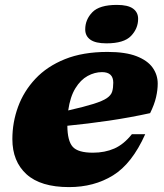

<svg xmlns="http://www.w3.org/2000/svg" viewBox="-20 -749 670 784"><path d="M573 -201Q519 -80.5 441.5 -32.8Q364 15 262 15Q146 15 88.2 -37.5Q30.5 -90 30.5 -181Q30.5 -249.5 53.8 -313Q77 -376.5 124.5 -427.2Q172 -478 245.2 -507.5Q318.5 -537 419 -537Q492.5 -537 537.5 -519.5Q582.5 -502 603.2 -472.8Q624 -443.5 624 -407.5Q624 -381.5 617.2 -352Q610.5 -322.5 593 -287Q511 -269 424.2 -256.2Q337.5 -243.5 255 -235.5Q255.5 -173.5 277 -149.5Q298.5 -125.5 359.5 -125.5Q408 -125.5 446.8 -142.5Q485.5 -159.5 518.5 -201ZM396.5 -454.5Q366.5 -454.5 337.8 -438.8Q309 -423 287.8 -388.5Q266.5 -354 258.5 -298Q324.5 -313 361.8 -324.8Q399 -336.5 416.2 -348.2Q433.5 -360 438 -375Q442.5 -390 442.5 -411.5Q442.5 -454.5 396.5 -454.5ZM414.5 -572Q370 -572 349 -587Q328 -602 328 -629Q328 -669 357 -699Q386 -729 457.5 -729Q502 -729 523 -714Q544 -699 544 -672Q544 -632.5 515 -602.2Q486 -572 414.5 -572Z"/></svg>

Font: Newsreader Caption ExtraBold
Style: Italic
Weight: 800
Italic angle: -17°
Designer: Hugues Gentile
Foundry: Production Type
Version: Version 1.001